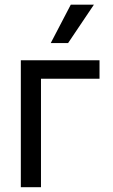

<svg xmlns="http://www.w3.org/2000/svg" viewBox="-20 -782 472 802"><path d="M395.7 -453H151.2V0H67V-530.4H395.7ZM275.6 -762.4H372.2L264.5 -602.2H192Z"/></svg>

Font: Pretendard Variable
Style: Regular
Weight: 400
Designer: Base glyphs from Inter by Rasmus Andersson; Hangul glyphs from Noto Sans CJK(Source Han Sans) by Jang Soo-young and Kang
Foundry: Kil Hyung-jin
Version: Version 1.100;FEAKit 1.0